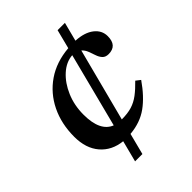

<svg xmlns="http://www.w3.org/2000/svg" viewBox="-198 -760 890 890"><g transform="rotate(-45 247.5 -315.0)"><path d="M209 27H161L188 -78Q121 -85 81.5 -131Q42 -177 42 -253Q42 -338 75 -405.5Q108 -473 168.5 -514.5Q229 -556 313 -563L337 -657H385L361 -564Q418 -561 450 -536Q482 -511 482 -473Q482 -411 426 -411Q406 -411 395.5 -422.5Q385 -434 379.5 -451Q374 -468 367.5 -484.5Q361 -501 349 -512H348L255 -154Q294 -154 321.5 -162.5Q349 -171 373.5 -189.5Q398 -208 426 -237L448 -220Q403 -155 354 -119.5Q305 -84 236 -78ZM209 -161 303 -527Q261 -524 225 -491.5Q189 -459 167 -407.5Q145 -356 145 -295Q145 -186 209 -161Z"/></g></svg>

Font: STIX Two Text Medium
Style: Italic
Weight: 500
Italic angle: -12°
Designer: Ross Mills, John Hudson & Paul Hanslow, Tiro Typeworks Ltd; with prior portions MicroPress Inc. and Coen Hoffman, Elsevi
Foundry: Tiro Typeworks Ltd
Version: Version 2.13 b171